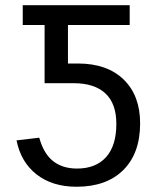

<svg xmlns="http://www.w3.org/2000/svg" viewBox="-20 -708 596 738"><path d="M518.6 -233.9Q518.6 -118.7 453.9 -54.4Q389.2 9.8 274.4 9.8Q181.2 9.8 120.6 -37.6Q60.1 -85 43.5 -168.5L130.9 -178.7Q147.9 -117.2 184.3 -88.6Q220.7 -60.1 275.9 -60.1Q348.1 -60.1 387.7 -104Q427.2 -147.9 427.2 -231.9Q427.2 -310.1 385 -349.1Q342.8 -388.2 263.2 -388.2H151.4V-611.8H67.4V-688H478.5V-611.8H241.2V-463.9H279.3Q392.1 -463.9 455.3 -402.3Q518.6 -340.8 518.6 -233.9Z"/></svg>

Font: Arial
Style: Regular
Weight: 400
Designer: Steve Matteson
Foundry: Ascender Corporation
Version: Version 2.00.3